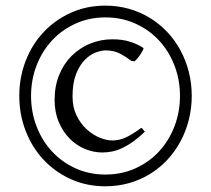

<svg xmlns="http://www.w3.org/2000/svg" viewBox="-20 -650 753 685"><path d="M497.1 -180.2Q475.1 -159.2 455.3 -145Q435.5 -130.9 417 -122.1Q398.4 -113.3 380.6 -109.6Q362.8 -106 345.2 -106Q313.5 -106 283 -118.7Q252.4 -131.3 228.5 -155.5Q204.6 -179.7 189.7 -214.6Q174.8 -249.5 174.8 -293.9Q174.8 -342.8 191.2 -382.8Q207.5 -422.9 235.8 -450.9Q264.2 -479 301.5 -494.4Q338.9 -509.8 380.9 -509.8Q418 -509.8 445.3 -500.7Q472.7 -491.7 491.2 -479Q493.2 -477.5 490 -471.2Q486.8 -464.8 481.7 -457Q476.6 -449.2 470.5 -441.9Q464.4 -434.6 460 -431.2L448.2 -433.1Q430.7 -446.8 408.7 -458.5Q386.7 -470.2 356.9 -470.2Q341.3 -470.2 320.8 -462.4Q300.3 -454.6 282 -435.8Q263.7 -417 251.2 -385.3Q238.8 -353.5 238.8 -306.2Q238.8 -267.1 253.2 -237.8Q267.6 -208.5 289.3 -188.7Q311 -168.9 335.7 -158.9Q360.4 -148.9 380.9 -148.9Q391.6 -148.9 401.9 -150.9Q412.1 -152.8 424.3 -157.7Q436.5 -162.6 450.9 -171.4Q465.3 -180.2 483.9 -193.8Q487.8 -192.4 491.2 -187Q494.6 -181.6 497.1 -180.2ZM622.1 -308.1Q622.1 -365.7 602.3 -416.7Q582.5 -467.8 547.1 -505.9Q511.7 -543.9 462.9 -565.9Q414.1 -587.9 356 -587.9Q298.3 -587.9 249.8 -565.9Q201.2 -543.9 165.8 -505.9Q130.4 -467.8 110.6 -416.7Q90.8 -365.7 90.8 -308.1Q90.8 -250 110.6 -198.7Q130.4 -147.5 165.8 -109.4Q201.2 -71.3 249.8 -49.3Q298.3 -27.3 356 -27.3Q414.1 -27.3 462.9 -49.3Q511.7 -71.3 547.1 -109.4Q582.5 -147.5 602.3 -198.7Q622.1 -250 622.1 -308.1ZM664.1 -308.1Q664.1 -263.7 653.6 -222.4Q643.1 -181.2 623.8 -145.3Q604.5 -109.4 576.9 -79.8Q549.3 -50.3 515.1 -29.3Q481 -8.3 440.7 3.2Q400.4 14.6 356 14.6Q289.1 14.6 232.9 -10.7Q176.8 -36.1 135.7 -79.8Q94.7 -123.5 71.8 -182.4Q48.8 -241.2 48.8 -308.1Q48.8 -374.5 71.8 -433.3Q94.7 -492.2 135.7 -535.6Q176.8 -579.1 232.9 -604.5Q289.1 -629.9 356 -629.9Q400.4 -629.9 440.7 -618.4Q481 -606.9 515.1 -585.9Q549.3 -564.9 576.9 -535.6Q604.5 -506.3 623.8 -470.5Q643.1 -434.6 653.6 -393.6Q664.1 -352.5 664.1 -308.1Z"/></svg>

Font: Noto Serif Devanagari
Style: Regular
Weight: 400
Designer: Monotype Design Team
Foundry: Monotype Imaging Inc.
Version: Version 1.01